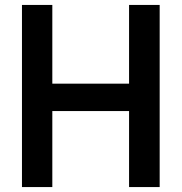

<svg xmlns="http://www.w3.org/2000/svg" viewBox="-20 -758 736 778"><path d="M69 -738H192V-419H503V-738H627V0H503V-308H192V0H69Z"/></svg>

Font: Exo SemiBold
Style: Regular
Weight: 600
Designer: Natanael Gama
Foundry: Natanael Gama
Version: Version 1.500